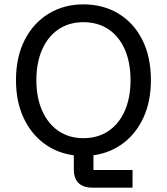

<svg xmlns="http://www.w3.org/2000/svg" viewBox="-20 -705 765 880"><path d="M402.5 155Q362.5 155 340.4 134.2Q318.3 113.3 318.3 70.8V6.7Q240.8 -3.3 180.8 -48.3Q120.8 -93.3 87.1 -167.1Q53.3 -240.8 53.3 -337.5Q53.3 -444.2 93.3 -522.1Q133.3 -600 203.3 -642.5Q273.3 -685 362.5 -685Q452.5 -685 522.5 -642.9Q592.5 -600.8 632.1 -522.9Q671.7 -445 671.7 -337.5Q671.7 -240.8 637.9 -167.1Q604.2 -93.3 545 -48.8Q485.8 -4.2 408.3 6.7V74.2H587.5V155ZM362.5 -71.7Q428.3 -71.7 477.1 -104.6Q525.8 -137.5 552.1 -197.5Q578.3 -257.5 578.3 -337.5Q578.3 -418.3 552.1 -478.3Q525.8 -538.3 477.1 -570.8Q428.3 -603.3 362.5 -603.3Q296.7 -603.3 248.3 -570.8Q200 -538.3 173.3 -478.3Q146.7 -418.3 146.7 -337.5Q146.7 -257.5 173.3 -197.5Q200 -137.5 248.3 -104.6Q296.7 -71.7 362.5 -71.7Z"/></svg>

Font: Funnel Sans Light
Style: Regular
Weight: 400
Version: Version 1.000